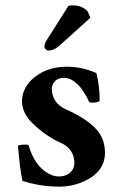

<svg xmlns="http://www.w3.org/2000/svg" viewBox="-20 -696 467 726"><path d="M47.9 -146Q70.3 -151.4 87.9 -147.9Q110.8 -66.9 165.5 -38.6Q183.6 -28.8 202.1 -28.8Q238.8 -28.8 254.9 -55.2Q260.7 -65.9 261.2 -78.1Q261.2 -129.4 215.8 -153.3Q212.4 -155.3 210 -155.8Q152.8 -181.2 104.5 -228.5Q98.6 -234.4 94.2 -238.8Q63.5 -273.4 63 -314Q64 -357.4 97.2 -392.1Q149.4 -443.4 231.9 -443.8Q289.1 -443.8 341.3 -420.9Q343.3 -419.9 344.2 -419.9Q356.9 -373 356.9 -314Q342.8 -305.2 317.9 -309.1Q276.9 -397.9 224.1 -401.9Q189 -401.9 178.2 -373.5Q175.8 -366.2 175.8 -359.9Q177.2 -305.7 230 -282.2Q307.6 -248 346.2 -205.1Q376.5 -169.9 377 -119.1Q377 -45.4 295.4 -9.3Q252 9.8 204.1 9.8Q129.9 9.3 64.9 -12.2Q55.2 -55.2 47.9 -146ZM238.8 -673.8Q245.1 -675.8 254.9 -675.8Q292.5 -675.3 312 -651.9L321.8 -628.9L202.1 -521Q183.1 -505.4 164.1 -504.9Q153.3 -504.9 148.9 -515.6Q148.4 -518.1 147.9 -519Q148.4 -531.7 155.8 -543Z"/></svg>

Font: Linux Libertine O
Style: Bold
Weight: 700
Designer: Philipp H. Poll
Foundry: Philipp H. Poll
Version: Version 5.0.0